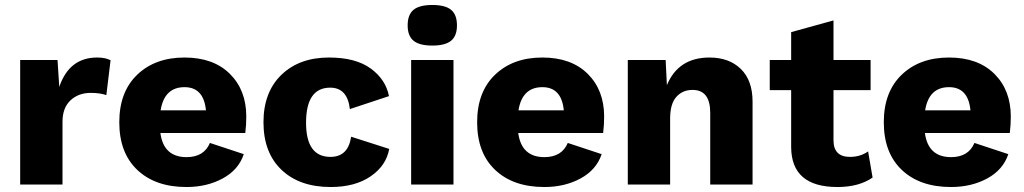

<svg xmlns="http://www.w3.org/2000/svg" viewBox="-20 -741 4113 771"><path d="M61 0V-500H211L218 -392Q258 -510 370 -510Q404 -510 424 -499L407 -359Q382 -368 344 -368Q295 -368 263 -338Q231 -308 231 -252V0Z M969 -273Q969 -239 965 -207H624Q637 -110 729 -110Q799 -110 823 -167L959 -122Q938 -59 874.5 -24.5Q811 10 729 10Q604 10 531.5 -58.5Q459 -127 459 -250Q459 -372 531 -441Q603 -510 721 -510Q837 -510 903 -444.5Q969 -379 969 -273ZM721 -391Q640 -391 625 -298H807Q798 -391 721 -391Z M1301 -510Q1408 -510 1468.5 -466Q1529 -422 1542 -355L1385 -303Q1375 -389 1306 -389Q1209 -389 1209 -248Q1209 -111 1307 -111Q1378 -111 1390 -192L1543 -143Q1531 -76 1468.5 -33Q1406 10 1308 10Q1183 10 1110.5 -59Q1038 -128 1038 -250Q1038 -371 1110 -440.5Q1182 -510 1301 -510Z M1617 -639Q1617 -682 1640.5 -701.5Q1664 -721 1716 -721Q1768 -721 1791.5 -701.5Q1815 -682 1815 -639Q1815 -597 1791.5 -577.5Q1768 -558 1716 -558Q1664 -558 1640.5 -577.5Q1617 -597 1617 -639ZM1801 -500V0H1631V-500Z M2406 -273Q2406 -239 2402 -207H2061Q2074 -110 2166 -110Q2236 -110 2260 -167L2396 -122Q2375 -59 2311.5 -24.5Q2248 10 2166 10Q2041 10 1968.5 -58.5Q1896 -127 1896 -250Q1896 -372 1968 -441Q2040 -510 2158 -510Q2274 -510 2340 -444.5Q2406 -379 2406 -273ZM2158 -391Q2077 -391 2062 -298H2244Q2235 -391 2158 -391Z M2829 -510Q2908 -510 2955 -464Q3002 -418 3002 -333V0H2832V-288Q2832 -380 2761 -380Q2721 -380 2696 -352Q2671 -324 2671 -265V0H2501V-500H2653L2658 -399Q2704 -510 2829 -510Z M3466 -133 3484 -28Q3429 10 3343 10Q3158 10 3157 -150V-379H3071V-500H3157V-612L3327 -659V-500H3476V-379H3327V-178Q3327 -111 3393 -111Q3435 -111 3466 -133Z M4039 -273Q4039 -239 4035 -207H3694Q3707 -110 3799 -110Q3869 -110 3893 -167L4029 -122Q4008 -59 3944.5 -24.5Q3881 10 3799 10Q3674 10 3601.5 -58.5Q3529 -127 3529 -250Q3529 -372 3601 -441Q3673 -510 3791 -510Q3907 -510 3973 -444.5Q4039 -379 4039 -273ZM3791 -391Q3710 -391 3695 -298H3877Q3868 -391 3791 -391Z"/></svg>

Font: Elaine Sans
Style: Bold
Weight: 700
Designer: Wei Huang
Foundry: Wei Huang
Version: Version 2.001;December 24, 2019;FontCreator 12.0.0.2547 64-b